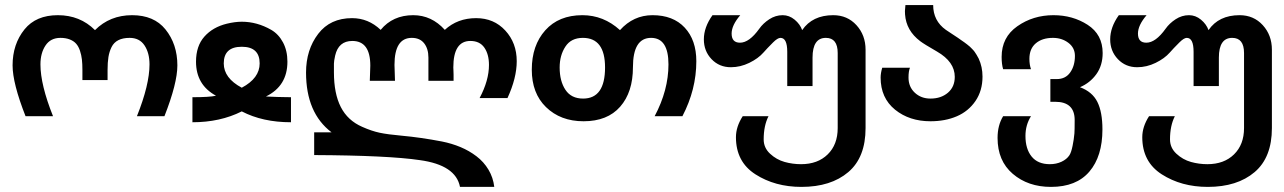

<svg xmlns="http://www.w3.org/2000/svg" viewBox="-20 -480 5084 760"><path d="M219.2 -330.1Q180.2 -330.1 160.2 -300Q140.1 -270 140.1 -225.1Q140.1 -144.5 189.9 -20H81.1Q29.8 -150.4 29.8 -221.2Q29.8 -305.2 77.1 -363.8Q122.6 -419.9 209 -419.9Q296.9 -419.9 356 -360.8Q415 -419.9 502.9 -419.9Q589.4 -419.9 634.8 -363.8Q682.1 -305.2 682.1 -221.2Q682.1 -150.4 630.9 -20H522Q571.8 -144.5 571.8 -225.1Q571.8 -270.5 552 -300.3Q532.2 -330.1 493.2 -330.1Q466.3 -330.1 448.5 -321Q430.7 -312 421.6 -293.7Q412.6 -275.4 409.2 -254.2Q405.8 -232.9 405.8 -203.1V-163.1H306.2V-203.1Q306.2 -227.1 304.2 -244.6Q302.2 -262.2 296.6 -279.1Q291 -295.9 281.7 -306.6Q272.5 -317.4 256.6 -323.7Q240.7 -330.1 219.2 -330.1Z M1032.7 -98.1Q1038.6 -98.1 1053 -97.2Q1067.4 -96.2 1078.1 -96.2Q1084 -96.2 1102.1 -95.7Q1120.1 -95.2 1131.8 -95.2V3.9Q1019.5 3.9 937 -39.1Q851.6 3.9 741.7 3.9V-95.2Q809.6 -95.2 835 -101.1Q755.9 -144 755.9 -235.8Q755.9 -297.9 789.1 -335.2Q822.3 -372.6 877.9 -386.2Q910.2 -394 937 -394Q997.6 -394 1053.7 -361.8Q1083 -344.7 1100.3 -312Q1117.7 -279.3 1117.7 -235.8Q1117.7 -139.6 1032.7 -98.1ZM1007.8 -229Q1007.8 -294.9 937 -294.9Q865.7 -294.9 865.7 -229Q865.7 -170.9 937 -132.8Q1007.8 -170.4 1007.8 -229Z M1443.8 -160.2Q1443.8 -164.6 1444.8 -189.9Q1445.8 -215.3 1445.8 -220.2Q1445.8 -317.9 1374.5 -317.9Q1319.8 -317.9 1306.6 -259.8Q1301.8 -237.8 1301.8 -228V-193.8Q1301.8 -109.4 1329.1 -56.2Q1356.4 -2.9 1413.6 22Q1450.7 38.6 1482.7 45.4Q1514.6 52.2 1569.8 57.1Q1646 64 1729.5 80.1Q1768.6 87.9 1803 102.3Q1837.4 116.7 1866.2 138.7Q1895 160.6 1913.6 191.7Q1932.1 222.7 1936.5 259.8H1800.8Q1784.2 173.3 1641.6 153.8Q1516.6 135.3 1223.6 133.8V43.9H1292.5Q1191.4 -32.7 1191.4 -192.9Q1191.4 -283.2 1239.7 -346.2Q1287.1 -408.2 1373.5 -408.2Q1438 -408.2 1486.8 -361.8Q1534.7 -419.9 1615.7 -419.9Q1688.5 -419.9 1740.7 -361.8Q1791 -408.2 1864.7 -408.2Q1935.1 -408.2 1980.2 -359.1Q2025.4 -310.1 2025.4 -237.8Q2025.4 -171.4 1988.8 -91.8H1878.4Q1915.5 -161.6 1915.5 -223.1Q1915.5 -265.1 1897.2 -291.5Q1878.9 -317.9 1841.8 -317.9Q1774.4 -317.9 1774.4 -212.9Q1774.4 -210 1774.9 -200.4Q1775.4 -190.9 1775.4 -184.1V-160.2H1675.8V-252Q1675.8 -287.1 1658.9 -308.6Q1642.1 -330.1 1609.9 -330.1Q1541.5 -330.1 1541.5 -223.1Q1541.5 -217.3 1542.5 -191.4Q1543.5 -165.5 1543.5 -160.2Z M2563 -419.9Q2644.5 -419.9 2690.4 -370.6Q2736.3 -321.3 2736.3 -237.8Q2736.3 -125.5 2681.2 -20H2571.3Q2626 -123 2626 -225.1Q2626 -330.1 2557.1 -330.1Q2485.4 -330.1 2485.4 -213.9Q2485.4 -115.2 2434.8 -57.6Q2384.3 0 2290 0Q2198.7 0 2141.1 -56.2Q2085 -110.8 2085 -204.1Q2085 -300.3 2138.4 -360.1Q2191.9 -419.9 2285.2 -419.9Q2369.1 -419.9 2434.1 -360.8Q2487.3 -419.9 2563 -419.9ZM2195.3 -212.9Q2195.3 -158.7 2218.3 -124.3Q2241.2 -89.8 2288.1 -89.8Q2375 -89.8 2375 -212.9Q2375 -330.1 2287.1 -330.1Q2240.7 -330.1 2218.3 -295.9Q2195.3 -261.2 2195.3 -212.9Z M3278.3 -419.9Q3334 -419.9 3370.1 -380.4Q3406.2 -340.8 3406.2 -283.2V26.9Q3406.2 143.1 3337.9 201.2Q3269 259.8 3152.3 259.8Q3047.9 259.8 2970.2 210Q2893.1 160.6 2893.1 63Q2893.1 21.5 2919.9 -20H3022Q3002.9 17.6 3002.9 71.8Q3002.9 105 3028.1 128.4Q3053.2 151.9 3085.9 161.1Q3117.7 169.9 3150.9 169.9Q3216.8 169.9 3256.3 131.1Q3295.9 92.3 3295.9 26.9V-270Q3295.9 -330.1 3249 -330.1Q3196.3 -330.1 3196.3 -252V-139.2H3096.2V-274.9Q3096.2 -330.1 3069.3 -330.1Q3058.1 -330.1 3040 -312Q3015.1 -287.1 3002 -272Q2981.4 -248.5 2946 -231.2Q2910.6 -213.9 2873 -213.9Q2827.1 -213.9 2796.6 -245.8Q2766.1 -277.8 2766.1 -324.2Q2766.1 -372.1 2800.3 -419.9H2910.2Q2876 -379.9 2876 -347.2Q2876 -311 2909.2 -311Q2945.8 -311 2985.4 -366.2Q3000.5 -387.7 3025.1 -403.8Q3049.8 -419.9 3078.1 -419.9Q3104 -419.9 3125.5 -402.1Q3147 -384.3 3155.3 -360.8Q3195.8 -419.9 3278.3 -419.9Z M3663.1 -89.8Q3705.1 -89.8 3732.2 -113Q3759.3 -136.2 3759.3 -175.8Q3759.3 -235.4 3689 -275.9Q3637.2 -305.7 3622.6 -316.9Q3566.9 -358.9 3562.5 -422.9Q3562 -429.2 3562 -436Q3562 -437.5 3564 -460H3673.8Q3673.8 -397.5 3724.1 -361.8Q3729.5 -357.9 3745.8 -347.4Q3762.2 -336.9 3772 -330.1Q3774.4 -328.1 3784.4 -321.3Q3794.4 -314.5 3797.1 -312.5Q3799.8 -310.5 3807.9 -304.4Q3815.9 -298.3 3819.1 -295.2Q3822.3 -292 3828.4 -285.9Q3834.5 -279.8 3837.9 -274.9Q3841.3 -270 3845.7 -262.9Q3850.1 -255.9 3854 -248Q3869.1 -215.3 3869.1 -176.8Q3869.1 -121.1 3841.3 -80.3Q3813.5 -39.6 3767.6 -19.8Q3721.7 0 3663.1 0Q3579.6 0 3522.9 -45.9Q3465.8 -92.3 3465.8 -172.9Q3465.8 -190.4 3472.2 -211.9H3582Q3576.2 -198.7 3576.2 -172.9Q3576.2 -136.2 3601.1 -113Q3626 -89.8 3663.1 -89.8Z M4039.1 58.1Q4039.1 109.4 4063.5 139.6Q4087.9 169.9 4135.7 169.9Q4161.1 169.9 4181.9 160.2Q4202.6 150.4 4212.9 134.8Q4220.2 124 4225.6 97.4Q4231 70.8 4232.9 47.9Q4233.9 35.6 4233.9 -4.9Q4233.9 -77.1 4156.7 -77.1H4137.7V-167H4163.1Q4197.8 -167 4216.3 -193.4Q4234.9 -219.7 4234.9 -258.8Q4234.9 -291 4209 -310.5Q4183.1 -330.1 4147.9 -330.1Q4105.5 -330.1 4080.1 -308.6Q4054.7 -287.1 4054.7 -247.1Q4054.7 -224.1 4061 -206.1H3950.7Q3944.8 -225.6 3944.8 -254.9Q3944.8 -332.5 4006.8 -376Q4069.3 -419.9 4149.9 -419.9Q4226.1 -419.9 4285.2 -381.8Q4344.7 -343.3 4344.7 -270Q4344.7 -221.2 4319.8 -186.5Q4294.9 -151.9 4254.9 -134.8Q4303.7 -116.7 4323.7 -76.7Q4343.8 -36.6 4343.8 32.2Q4343.8 138.7 4292.2 199.2Q4240.7 259.8 4140.1 259.8Q4049.3 259.8 3988.8 208Q3928.7 156.7 3928.7 65.9Q3928.7 16.1 3950.7 -20H4061Q4039.1 14.6 4039.1 58.1Z M4886.7 -419.9Q4942.4 -419.9 4978.5 -380.4Q5014.6 -340.8 5014.6 -283.2V26.9Q5014.6 143.1 4946.3 201.2Q4877.4 259.8 4760.7 259.8Q4656.2 259.8 4578.6 210Q4501.5 160.6 4501.5 63Q4501.5 21.5 4528.3 -20H4630.4Q4611.3 17.6 4611.3 71.8Q4611.3 105 4636.5 128.4Q4661.6 151.9 4694.3 161.1Q4726.1 169.9 4759.3 169.9Q4825.2 169.9 4864.7 131.1Q4904.3 92.3 4904.3 26.9V-270Q4904.3 -330.1 4857.4 -330.1Q4804.7 -330.1 4804.7 -252V-139.2H4704.6V-274.9Q4704.6 -330.1 4677.7 -330.1Q4666.5 -330.1 4648.4 -312Q4623.5 -287.1 4610.4 -272Q4589.8 -248.5 4554.4 -231.2Q4519 -213.9 4481.4 -213.9Q4435.5 -213.9 4405 -245.8Q4374.5 -277.8 4374.5 -324.2Q4374.5 -372.1 4408.7 -419.9H4518.6Q4484.4 -379.9 4484.4 -347.2Q4484.4 -311 4517.6 -311Q4554.2 -311 4593.8 -366.2Q4608.9 -387.7 4633.5 -403.8Q4658.2 -419.9 4686.5 -419.9Q4712.4 -419.9 4733.9 -402.1Q4755.4 -384.3 4763.7 -360.8Q4804.2 -419.9 4886.7 -419.9Z"/></svg>

Font: Miedinger*
Style: Bold
Weight: 700
Version: Version 001.000